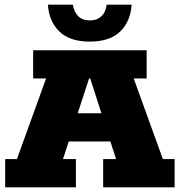

<svg xmlns="http://www.w3.org/2000/svg" viewBox="-20 -797 765 817"><path d="M2 0V-120H52L176 -463H121V-583H604V-463H549L673 -120H723V0H419V-120H474L434 -243L493 -195H229L288 -243L248 -120H303V0ZM295 -267 264 -315H458L427 -267L364 -463H359ZM362 -620Q276 -620 232 -663.5Q188 -707 184 -777H290Q295 -745 313.5 -727.5Q332 -710 362 -710Q392 -710 411 -727.5Q430 -745 434 -777H540Q536 -707 492 -663.5Q448 -620 362 -620Z"/></svg>

Font: Rokkitt SemiBold Black
Style: Regular
Weight: 900
Version: Version 3.103